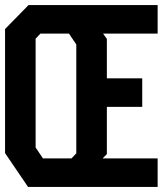

<svg xmlns="http://www.w3.org/2000/svg" viewBox="-22 -740 644 760"><path d="M119 -587 138 -607H251L280 -564V-133L261 -113H148L119 -156ZM401 -317H541V-430H401V-586L386 -607H602V-720H91L-2 -625V-134L89 0H602V-113H384L401 -130Z"/></svg>

Font: Kode Mono
Style: Bold
Weight: 700
Monospace: yes
Designer: Isa Ozler
Foundry: Kadena LLC
Version: Version 1.206;gftools[0.9.28]